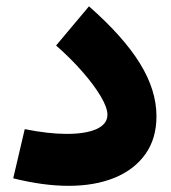

<svg xmlns="http://www.w3.org/2000/svg" viewBox="-20 -588 543 610"><path d="M477.1 -218.8Q477.1 -147.9 442.1 -98.6Q407.2 -49.3 344.5 -23.4Q281.7 2.4 197.8 2.4Q117.7 2.4 22 -21.5L58.6 -177.7Q133.8 -162.6 191.9 -162.6Q252.9 -162.6 287.1 -178.2Q321.3 -193.8 321.3 -223.6Q321.3 -246.1 300 -282Q278.8 -317.9 241.9 -360.1Q205.1 -402.3 158.2 -443.4L262.7 -567.9Q371.6 -472.2 424.3 -387Q477.1 -301.8 477.1 -218.8Z"/></svg>

Font: Estedad-FD ExtraBold
Style: Regular
Weight: 800
Designer: Amin Abedi
Version: Version 7.3